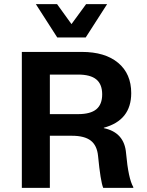

<svg xmlns="http://www.w3.org/2000/svg" viewBox="-20 -912 714 932"><path d="M500 -892 396 -730H258L154 -892H257L327 -795L398 -892ZM86 0V-660H377Q490 -660 553.5 -607Q617 -554 617 -460Q617 -328 484 -292V-290Q584 -269 592 -168Q603 -45 627 -4V0H481Q468 -31 456 -155Q451 -206 420.5 -229.5Q390 -253 329 -253H222V0ZM222 -358H359Q419 -358 447.5 -381.5Q476 -405 476 -454Q476 -503 447.5 -526.5Q419 -550 359 -550H222Z"/></svg>

Font: Elaine Sans SemiBold
Style: Regular
Weight: 600
Designer: Wei Huang
Foundry: Wei Huang
Version: Version 2.001;December 24, 2019;FontCreator 12.0.0.2547 64-b